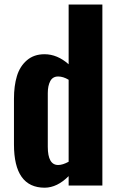

<svg xmlns="http://www.w3.org/2000/svg" viewBox="-20 -830 530 859"><path d="M240.2 -91.8Q260.3 -91.8 287.1 -106.4V-473.1Q262.7 -487.8 240.2 -487.8Q215.8 -487.8 204.8 -467Q193.8 -446.3 193.8 -413.6V-173.3Q193.8 -91.8 240.2 -91.8ZM180.2 9.8Q42.5 9.8 42.5 -183.6V-388.2Q42.5 -446.3 55.7 -489.7Q68.8 -533.2 100.3 -560.3Q131.8 -587.4 179.2 -587.4Q236.3 -587.4 287.1 -542.5V-809.6H438V0H287.1V-42Q235.8 9.3 180.2 9.8Z"/></svg>

Font: Oswald
Style: DemiBold
Weight: 600
Designer: Vernon Adams
Foundry: Vernon Adams
Version: 3.0; ttfautohint (v0.95) -l 8 -r 50 -G 200 -x 0 -w "G" -W -c